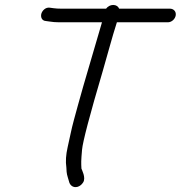

<svg xmlns="http://www.w3.org/2000/svg" viewBox="-20 -664 730 775"><path d="M228.1 -629C215.9 -629 205.2 -629.6 196 -630.9L181.5 -632.9C164.2 -635.8 150.8 -621.4 147.1 -609.3C143.5 -597.4 146.9 -579.9 166.3 -579L179.9 -577.1C191.3 -575.2 204.9 -574 219.4 -574H391.6C390.6 -570.5 388.6 -564 387.1 -558.5C360.2 -464.1 320.1 -333.3 294.5 -239L278.8 -181.5C266.8 -137.4 265 -121.7 253 -69.7C246.1 -39.2 244.2 -12.9 247.9 12.4L248.9 29.5C249.7 42.8 257 60.8 258.7 68.9C261.3 81.6 273.7 95.8 293.6 90C302.8 87.2 310.2 80.6 315.6 72.3C328.1 53.2 309.5 20.3 308.7 16.4C307.6 -6.7 306.9 -11.5 311.2 -59.8C314 -91.4 341.9 -198.6 394.6 -376.8C413.1 -439.4 431.4 -510.8 451.8 -574H657.4C673 -574 686.9 -587.1 689.3 -602C691.8 -617.8 680.5 -629 666.1 -629H461C457.2 -638 448.6 -644 437 -644C425.3 -644 415 -638.1 408.1 -629Z"/></svg>

Font: MewTooHand
Style: BdIta
Weight: 400
Designer: Mew Too, Robert Jablonski
Version: Version 0.77